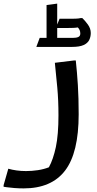

<svg xmlns="http://www.w3.org/2000/svg" viewBox="-70 -784 540 1064"><path d="M433 -601Q433 -580 424.5 -562.5Q416 -545 393.5 -534.5Q371 -524 328 -524H132V-526L150 -574H188V-756L247 -764V-648L260 -680H314Q331 -680 348.5 -680.5Q366 -681 378 -684H386Q401 -670 417 -648Q433 -626 433 -601ZM310 -629H247V-574H333Q353 -574 364 -579Q375 -584 375 -598Q375 -619 361 -632Q350 -630 337 -629.5Q324 -629 310 -629ZM-24 151Q-3 157 22 160.5Q47 164 74 164Q107 164 140 159Q173 154 201 143Q225 99 239.5 31Q254 -37 254 -145Q254 -228 247.5 -298.5Q241 -369 234 -436L341 -449H350Q357 -384 361.5 -312.5Q366 -241 366 -151Q366 63 290.5 161.5Q215 260 61 260Q35 260 9.5 258Q-16 256 -33 253.5Q-50 251 -50 251V242Z"/></svg>

Font: Kufam Medium
Style: Regular
Weight: 500
Designer: Wael Morcos, Artur Schmal
Foundry: Original Type
Version: Version 1.300; ttfautohint (v1.8.3)